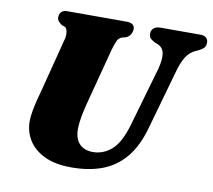

<svg xmlns="http://www.w3.org/2000/svg" viewBox="-79 -790 992 894"><g transform="rotate(10 417.5 -343.5)"><path d="M553 -233.5 632.5 -509Q645 -556.5 640 -584.2Q635 -612 608.5 -622.5L597.5 -626.5Q579 -635.5 572.5 -644Q566 -652.5 566.5 -665.5Q566.5 -680 577.5 -690Q588.5 -700 610 -700H798Q817 -700 826 -691.2Q835 -682.5 835 -668.5Q835 -651.5 825.2 -642.2Q815.5 -633 799 -625.5L789.5 -621.5Q762 -609.5 744.8 -582.2Q727.5 -555 713.5 -503L635.5 -227Q611 -141 567 -88.2Q523 -35.5 459.8 -11.2Q396.5 13 313 13Q236 13 185.2 -11.5Q134.5 -36 109.5 -77Q84.5 -118 85 -168Q85.5 -189 90.2 -215.5Q95 -242 101.8 -268.5Q108.5 -295 114.5 -316L178 -563Q184.5 -585 182 -603Q179.5 -621 170 -626.5L154.5 -632Q142 -641.5 136.8 -648.5Q131.5 -655.5 132 -668.5Q132.5 -681.5 141.5 -690.8Q150.5 -700 166 -700H449.5Q487.5 -700 487.5 -670.5Q487 -658 479.8 -645.8Q472.5 -633.5 458.5 -628L441 -623.5Q425.5 -618 418.8 -603.5Q412 -589 403.5 -560.5L339.5 -317Q325 -263.5 319 -230Q313 -196.5 312.5 -172.5Q312 -123.5 335.2 -99.2Q358.5 -75 399.5 -75Q448.5 -75 488 -109.5Q527.5 -144 553 -233.5Z"/></g></svg>

Font: Fraunces Wonky
Style: Italic
Weight: 900
Italic angle: -16°
Version: Version 1.000;[b76b70a41]